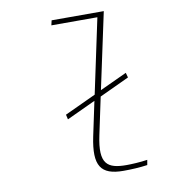

<svg xmlns="http://www.w3.org/2000/svg" viewBox="-81 -780 762 859"><g transform="rotate(-10 300.0 -350.5)"><path d="M429 -14C342 -14 305 -39 332 -166L368 -336L503 -399L497 -421L374 -364L448 -710H211L206 -688H415L343 -349L201 -283L206 -261L337 -322L304 -166C277 -36 308 9 411 9C447 9 485 7 520 2L524 -21C492 -16 451 -14 429 -14Z"/></g></svg>

Font: LT Wave Mono Thin
Style: Italic
Weight: 100
Designer: Daniel Lyons
Version: Version 2.5 (Glyphs App)